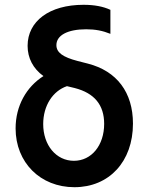

<svg xmlns="http://www.w3.org/2000/svg" viewBox="-20 -770 620 800"><path d="M339 -648C377 -648 408 -642 440 -629V-729C410 -743 373 -750 328 -750C186 -750 95 -682 95 -579C95 -528 118 -484 161 -453C90 -408 45 -329 45 -235C45 -93 148 10 290 10C435 10 534 -97 534 -255C534 -385 467 -474 346 -505L303 -516C242 -532 215 -551 215 -582C215 -623 262 -648 339 -648ZM259 -411 292 -403C373 -382 414 -333 414 -254C414 -164 361 -100 288 -100C214 -100 160 -165 160 -253C160 -330 200 -391 259 -411Z"/></svg>

Font: CommitMono-dimboump
Style: Bold
Weight: 700
Monospace: yes
Designer: Eigil Nikolajsen
Foundry: Eigil Nikolajsen
Version: Version 1.143